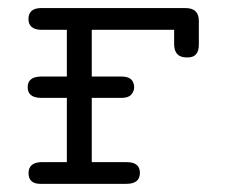

<svg xmlns="http://www.w3.org/2000/svg" viewBox="-20 -451 565 471"><path d="M79.1 -263.2H144V-377.9H80.1Q50.3 -378.9 49.8 -403.8Q49.8 -430.7 80.1 -431.2H435.1Q468.3 -431.2 467.8 -398.9Q467.8 -398.9 467.8 -341.8Q467.8 -309.6 439.9 -310.1H438Q407.2 -310.1 407.2 -342.8V-377.9H205.1V-263.2H278.8Q308.6 -263.2 309.1 -236.8Q309.1 -227.1 302 -219Q294.9 -210.9 278.8 -210.9H205.1V-53.2H291Q323.2 -53.2 323.2 -26.9Q323.2 0 290 0H79.1Q50.3 0 50 -25.9Q49.8 -51.8 80.1 -53.2H144V-210.9H79.1Q47.9 -211.9 47.9 -237.1Q47.9 -262.2 79.1 -263.2Z"/></svg>

Font: CMU Typewriter Text
Style: Light
Weight: 200
Version: Version 0.7.0